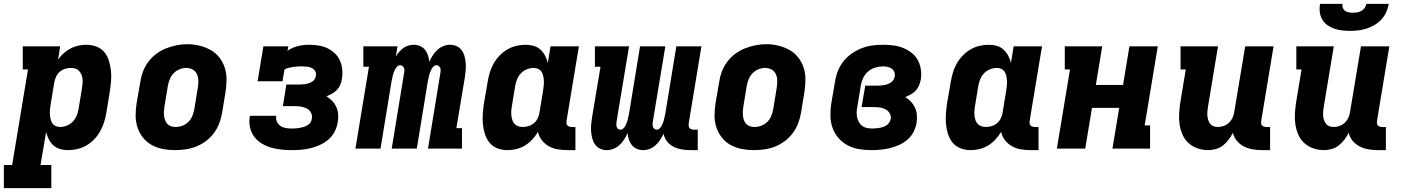

<svg xmlns="http://www.w3.org/2000/svg" viewBox="-51 -770 7271 995"><path d="M-31 205V85H12L94 -410H67V-530H261L250 -461Q262 -479 279 -494Q296 -509 315 -519Q334 -529 355 -533.5Q376 -538 397 -538Q424 -538 449 -528.5Q474 -519 490 -499.5Q506 -480 513.5 -455Q521 -430 524 -403.5Q527 -377 524.5 -349.5Q522 -322 518 -295L500 -185Q496 -161 488.5 -137Q481 -113 468.5 -90.5Q456 -68 438 -49Q420 -30 398 -17Q376 -4 351.5 2Q327 8 303 8Q281 8 261 2.5Q241 -3 226 -16.5Q211 -30 202 -48Q193 -66 188 -86L159 85H215V205ZM261 -112Q278 -112 295.5 -119Q313 -126 326 -139.5Q339 -153 346 -170Q353 -187 356 -204L374 -314Q376 -326 377 -338.5Q378 -351 376.5 -362.5Q375 -374 370.5 -384.5Q366 -395 358.5 -403Q351 -411 339.5 -414.5Q328 -418 316 -418Q301 -418 285.5 -413Q270 -408 258 -397.5Q246 -387 239.5 -372Q233 -357 230 -342L212 -232Q210 -219 208.5 -206Q207 -193 207.5 -180.5Q208 -168 210.5 -155.5Q213 -143 219 -133Q225 -123 236.5 -117.5Q248 -112 261 -112Z M856 8Q824 8 793 2Q762 -4 735.5 -18.5Q709 -33 690 -57Q671 -81 661.5 -110Q652 -139 652 -171Q652 -203 657 -235L676 -345Q680 -373 690 -399.5Q700 -426 717.5 -449.5Q735 -473 759 -491Q783 -509 810 -519.5Q837 -530 864.5 -535.5Q892 -541 920 -541Q952 -541 982.5 -533.5Q1013 -526 1039.5 -511.5Q1066 -497 1085 -473Q1104 -449 1113.5 -420Q1123 -391 1123 -359Q1123 -327 1118 -295L1100 -185Q1095 -157 1085 -130.5Q1075 -104 1057.5 -80.5Q1040 -57 1016 -39Q992 -21 965.5 -10.5Q939 0 911 4Q883 8 856 8ZM859 -112Q877 -112 894.5 -118.5Q912 -125 925.5 -138.5Q939 -152 946 -169.5Q953 -187 956 -204L974 -314Q977 -333 977 -351Q977 -369 970 -385Q963 -401 948 -409.5Q933 -418 914 -418Q897 -418 879.5 -411Q862 -404 849 -390.5Q836 -377 829 -360Q822 -343 819 -326L801 -216Q799 -204 798.5 -191.5Q798 -179 799.5 -167.5Q801 -156 805 -145.5Q809 -135 817 -127Q825 -119 836 -115.5Q847 -112 859 -112Z M1460 8Q1433 8 1405.5 5Q1378 2 1352.5 -5.5Q1327 -13 1304.5 -27Q1282 -41 1266.5 -61.5Q1251 -82 1245 -108.5Q1239 -135 1243 -162Q1243 -164 1243.5 -166Q1244 -168 1245 -170H1381Q1381 -169 1380.5 -168.5Q1380 -168 1380 -167Q1378 -152 1384.5 -138.5Q1391 -125 1403 -117Q1415 -109 1430 -106.5Q1445 -104 1460 -104Q1471 -104 1481 -104.5Q1491 -105 1501.5 -107Q1512 -109 1522 -112Q1532 -115 1541.5 -120.5Q1551 -126 1557.5 -135Q1564 -144 1565 -155Q1568 -171 1561 -185Q1554 -199 1541 -206.5Q1528 -214 1512 -217Q1496 -220 1480 -220H1415L1433 -332H1499Q1507 -332 1516 -332.5Q1525 -333 1533.5 -334.5Q1542 -336 1550.5 -339Q1559 -342 1567 -347Q1575 -352 1580 -360Q1585 -368 1586 -377Q1589 -390 1582.5 -401Q1576 -412 1565 -417.5Q1554 -423 1541 -424.5Q1528 -426 1515 -426Q1503 -426 1491.5 -425.5Q1480 -425 1468.5 -423Q1457 -421 1445 -418.5Q1433 -416 1423 -409L1413 -349H1284L1314 -530H1443L1439 -507Q1452 -516 1466 -522Q1480 -528 1494 -531.5Q1508 -535 1522.5 -536.5Q1537 -538 1552 -538Q1576 -538 1600.5 -534Q1625 -530 1646 -520Q1667 -510 1684 -494Q1701 -478 1710.5 -456.5Q1720 -435 1722.5 -410.5Q1725 -386 1721 -362Q1719 -347 1713 -332Q1707 -317 1696 -305Q1685 -293 1670.5 -285Q1656 -277 1641 -271Q1657 -261 1670.5 -247Q1684 -233 1692 -215Q1700 -197 1701.5 -176Q1703 -155 1699 -135Q1695 -111 1683 -87.5Q1671 -64 1651 -47Q1631 -30 1607 -19Q1583 -8 1558.5 -2Q1534 4 1509.5 6Q1485 8 1460 8Z M1791 0 1861 -424H1832V-530H2009L2000 -476Q2007 -489 2017 -500.5Q2027 -512 2039 -521Q2051 -530 2065.5 -534Q2080 -538 2093 -538Q2111 -538 2126.5 -531Q2142 -524 2152 -511.5Q2162 -499 2167 -483Q2172 -467 2174 -450Q2181 -466 2191 -482Q2201 -498 2215 -511Q2229 -524 2246.5 -531Q2264 -538 2281 -538Q2300 -538 2316 -530.5Q2332 -523 2342 -509Q2352 -495 2356.5 -478Q2361 -461 2362.5 -443Q2364 -425 2362.5 -406.5Q2361 -388 2358 -369L2314 -106H2343V0H2167L2231 -391Q2232 -398 2232.5 -405Q2233 -412 2230.5 -418Q2228 -424 2222.5 -428Q2217 -432 2210 -432Q2202 -432 2195.5 -425.5Q2189 -419 2185 -411.5Q2181 -404 2178 -396Q2175 -388 2173 -380Q2171 -372 2169.5 -364Q2168 -356 2166 -348L2109 0H1979L2043 -391Q2045 -398 2045 -405Q2045 -412 2042.5 -418Q2040 -424 2034.5 -428Q2029 -432 2023 -432Q2014 -432 2007.5 -425.5Q2001 -419 1997 -411.5Q1993 -404 1990 -396Q1987 -388 1985 -380Q1983 -372 1981.5 -364Q1980 -356 1978 -348L1921 0Z M2578 8Q2551 8 2526.5 -1.5Q2502 -11 2486 -30.5Q2470 -50 2462 -75Q2454 -100 2451.5 -126.5Q2449 -153 2451 -180.5Q2453 -208 2457 -235L2476 -345Q2480 -369 2487 -393Q2494 -417 2506.5 -439.5Q2519 -462 2537 -481Q2555 -500 2577 -513Q2599 -526 2623.5 -532Q2648 -538 2673 -538Q2694 -538 2714 -532.5Q2734 -527 2749 -513.5Q2764 -500 2773.5 -482Q2783 -464 2788 -444L2802 -530H2949L2885 -144Q2884 -137 2884.5 -131Q2885 -125 2889 -120.5Q2893 -116 2899 -114Q2905 -112 2911 -112H2931V8H2891Q2865 8 2840 4Q2815 0 2793.5 -12Q2772 -24 2757 -43.5Q2742 -63 2737 -87Q2725 -66 2708 -47.5Q2691 -29 2669.5 -16Q2648 -3 2625 2.5Q2602 8 2578 8ZM2659 -112Q2674 -112 2689.5 -117Q2705 -122 2717 -132.5Q2729 -143 2736 -158Q2743 -173 2745 -188L2763 -298Q2765 -311 2766.5 -324Q2768 -337 2767.5 -349.5Q2767 -362 2764.5 -374.5Q2762 -387 2756 -397Q2750 -407 2739 -412.5Q2728 -418 2715 -418Q2697 -418 2679.5 -411Q2662 -404 2649 -390.5Q2636 -377 2629 -360Q2622 -343 2619 -326L2601 -216Q2599 -204 2598.5 -191.5Q2598 -179 2599.5 -167.5Q2601 -156 2605 -145.5Q2609 -135 2616.5 -127Q2624 -119 2635.5 -115.5Q2647 -112 2659 -112Z M3094 8Q3075 8 3059 0.5Q3043 -7 3033 -21Q3023 -35 3018.5 -52Q3014 -69 3012.5 -87Q3011 -105 3012.5 -123.5Q3014 -142 3017 -161L3061 -424H3032V-530H3209L3144 -139Q3143 -132 3143 -125Q3143 -118 3145 -112Q3147 -106 3152.5 -102Q3158 -98 3165 -98Q3173 -98 3179.5 -104.5Q3186 -111 3190 -118.5Q3194 -126 3197 -134Q3200 -142 3202 -150Q3204 -158 3205.5 -166Q3207 -174 3209 -182L3266 -530H3397L3332 -139Q3331 -132 3331 -125Q3331 -118 3333 -112Q3335 -106 3340.5 -102Q3346 -98 3353 -98Q3361 -98 3367.5 -104.5Q3374 -111 3378 -118.5Q3382 -126 3385 -134Q3388 -142 3390 -150Q3392 -158 3393.5 -166Q3395 -174 3397 -182L3454 -530H3584L3518 -130Q3517 -123 3518 -117Q3519 -111 3522.5 -106.5Q3526 -102 3532 -100Q3538 -98 3545 -98H3565V8H3527Q3504 8 3481 4Q3458 0 3438.5 -10Q3419 -20 3405.5 -37.5Q3392 -55 3388 -77Q3380 -61 3370 -45.5Q3360 -30 3346.5 -17.5Q3333 -5 3316 1.5Q3299 8 3282 8Q3264 8 3248.5 1Q3233 -6 3223 -18.5Q3213 -31 3208 -47Q3203 -63 3201 -80Q3194 -64 3184 -48Q3174 -32 3160 -19Q3146 -6 3128.5 1Q3111 8 3094 8Z M3856 8Q3824 8 3793 2Q3762 -4 3735.5 -18.5Q3709 -33 3690 -57Q3671 -81 3661.5 -110Q3652 -139 3652 -171Q3652 -203 3657 -235L3676 -345Q3680 -373 3690 -399.5Q3700 -426 3717.5 -449.5Q3735 -473 3759 -491Q3783 -509 3810 -519.5Q3837 -530 3864.5 -535.5Q3892 -541 3920 -541Q3952 -541 3982.5 -533.5Q4013 -526 4039.5 -511.5Q4066 -497 4085 -473Q4104 -449 4113.5 -420Q4123 -391 4123 -359Q4123 -327 4118 -295L4100 -185Q4095 -157 4085 -130.5Q4075 -104 4057.5 -80.5Q4040 -57 4016 -39Q3992 -21 3965.5 -10.5Q3939 0 3911 4Q3883 8 3856 8ZM3859 -112Q3877 -112 3894.5 -118.5Q3912 -125 3925.5 -138.5Q3939 -152 3946 -169.5Q3953 -187 3956 -204L3974 -314Q3977 -333 3977 -351Q3977 -369 3970 -385Q3963 -401 3948 -409.5Q3933 -418 3914 -418Q3897 -418 3879.5 -411Q3862 -404 3849 -390.5Q3836 -377 3829 -360Q3822 -343 3819 -326L3801 -216Q3799 -204 3798.5 -191.5Q3798 -179 3799.5 -167.5Q3801 -156 3805 -145.5Q3809 -135 3817 -127Q3825 -119 3836 -115.5Q3847 -112 3859 -112Z M4467 8Q4434 8 4402 3Q4370 -2 4342.5 -16.5Q4315 -31 4294.5 -54.5Q4274 -78 4263.5 -107.5Q4253 -137 4252.5 -169.5Q4252 -202 4257 -235L4276 -345Q4280 -373 4290.5 -400.5Q4301 -428 4319.5 -451.5Q4338 -475 4363 -492.5Q4388 -510 4415.5 -520.5Q4443 -531 4471 -534.5Q4499 -538 4527 -538Q4553 -538 4579.5 -534.5Q4606 -531 4629.5 -521.5Q4653 -512 4673 -496.5Q4693 -481 4705 -459Q4717 -437 4721 -411Q4725 -385 4721 -358Q4718 -343 4712 -328Q4706 -313 4695 -301Q4684 -289 4669.5 -281Q4655 -273 4640 -267Q4657 -257 4670 -243Q4683 -229 4691 -211.5Q4699 -194 4700.5 -174Q4702 -154 4699 -133Q4695 -110 4683.5 -87Q4672 -64 4652.5 -47Q4633 -30 4610 -19.5Q4587 -9 4563 -3Q4539 3 4515 5.5Q4491 8 4467 8ZM4470 -104Q4480 -104 4489 -105Q4498 -106 4507.5 -107.5Q4517 -109 4526.5 -112.5Q4536 -116 4544 -121.5Q4552 -127 4557.5 -135.5Q4563 -144 4565 -153Q4568 -168 4560 -182Q4552 -196 4539 -203Q4526 -210 4510.5 -212.5Q4495 -215 4479 -215H4414L4433 -326H4498Q4507 -326 4515.5 -327Q4524 -328 4533 -329.5Q4542 -331 4550.5 -334.5Q4559 -338 4567 -343.5Q4575 -349 4579.5 -357Q4584 -365 4586 -374Q4588 -386 4583.5 -397Q4579 -408 4570 -414.5Q4561 -421 4549.5 -423.5Q4538 -426 4526 -426Q4506 -426 4485.5 -420Q4465 -414 4448.5 -400Q4432 -386 4422.5 -366.5Q4413 -347 4410 -327L4392 -217Q4389 -203 4388.5 -188.5Q4388 -174 4391 -161Q4394 -148 4400.5 -136.5Q4407 -125 4418 -117Q4429 -109 4442.5 -106.5Q4456 -104 4470 -104Z M4978 8Q4951 8 4926.5 -1.5Q4902 -11 4886 -30.5Q4870 -50 4862 -75Q4854 -100 4851.5 -126.5Q4849 -153 4851 -180.5Q4853 -208 4857 -235L4876 -345Q4880 -369 4887 -393Q4894 -417 4906.5 -439.5Q4919 -462 4937 -481Q4955 -500 4977 -513Q4999 -526 5023.5 -532Q5048 -538 5073 -538Q5094 -538 5114 -532.5Q5134 -527 5149 -513.5Q5164 -500 5173.5 -482Q5183 -464 5188 -444L5202 -530H5349L5285 -144Q5284 -137 5284.5 -131Q5285 -125 5289 -120.5Q5293 -116 5299 -114Q5305 -112 5311 -112H5331V8H5291Q5265 8 5240 4Q5215 0 5193.5 -12Q5172 -24 5157 -43.5Q5142 -63 5137 -87Q5125 -66 5108 -47.5Q5091 -29 5069.5 -16Q5048 -3 5025 2.5Q5002 8 4978 8ZM5059 -112Q5074 -112 5089.5 -117Q5105 -122 5117 -132.5Q5129 -143 5136 -158Q5143 -173 5145 -188L5163 -298Q5165 -311 5166.5 -324Q5168 -337 5167.5 -349.5Q5167 -362 5164.5 -374.5Q5162 -387 5156 -397Q5150 -407 5139 -412.5Q5128 -418 5115 -418Q5097 -418 5079.5 -411Q5062 -404 5049 -390.5Q5036 -377 5029 -360Q5022 -343 5019 -326L5001 -216Q4999 -204 4998.5 -191.5Q4998 -179 4999.5 -167.5Q5001 -156 5005 -145.5Q5009 -135 5016.5 -127Q5024 -119 5035.5 -115.5Q5047 -112 5059 -112Z M5426 0 5494 -410H5467V-530H5661L5628 -330H5769L5802 -530H5949L5881 -120H5909V0H5714L5749 -211H5608L5573 0Z M6210 8Q6182 8 6155.5 -1Q6129 -10 6109 -28Q6089 -46 6078 -70.5Q6067 -95 6062.5 -122Q6058 -149 6059.5 -178Q6061 -207 6065 -235L6094 -410H6067V-530H6261L6209 -216Q6207 -204 6206 -192.5Q6205 -181 6206 -169.5Q6207 -158 6210.5 -147.5Q6214 -137 6220.5 -128.5Q6227 -120 6237.5 -116Q6248 -112 6260 -112Q6275 -112 6290 -117Q6305 -122 6317 -133Q6329 -144 6336 -158.5Q6343 -173 6345 -188L6402 -530H6549L6485 -144Q6484 -137 6484.5 -131Q6485 -125 6489 -120.5Q6493 -116 6499 -114Q6505 -112 6511 -112H6531V8H6491Q6466 8 6441.5 4Q6417 0 6395.5 -11Q6374 -22 6359 -40Q6344 -58 6338 -82Q6329 -63 6316 -46Q6303 -29 6286.5 -16Q6270 -3 6249.5 2.5Q6229 8 6210 8Z M6810 8Q6782 8 6755.5 -1Q6729 -10 6709 -28Q6689 -46 6678 -70.5Q6667 -95 6662.5 -122Q6658 -149 6659.5 -178Q6661 -207 6665 -235L6694 -410H6667V-530H6861L6809 -216Q6807 -204 6806 -192.5Q6805 -181 6806 -169.5Q6807 -158 6810.5 -147.5Q6814 -137 6820.5 -128.5Q6827 -120 6837.5 -116Q6848 -112 6860 -112Q6875 -112 6890 -117Q6905 -122 6917 -133Q6929 -144 6936 -158.5Q6943 -173 6945 -188L7002 -530H7149L7085 -144Q7084 -137 7084.5 -131Q7085 -125 7089 -120.5Q7093 -116 7099 -114Q7105 -112 7111 -112H7131V8H7091Q7066 8 7041.5 4Q7017 0 6995.5 -11Q6974 -22 6959 -40Q6944 -58 6938 -82Q6929 -63 6916 -46Q6903 -29 6886.5 -16Q6870 -3 6849.5 2.5Q6829 8 6810 8ZM6945 -610Q6924 -610 6902.5 -612.5Q6881 -615 6862 -622Q6843 -629 6827 -640.5Q6811 -652 6801 -669.5Q6791 -687 6788.5 -708Q6786 -729 6790 -750H6906Q6904 -739 6908 -729Q6912 -719 6920 -713.5Q6928 -708 6939 -706Q6950 -704 6960 -704Q6971 -704 6982.5 -706Q6994 -708 7004 -713.5Q7014 -719 7021 -729Q7028 -739 7030 -750H7146Q7142 -728 7133 -707.5Q7124 -687 7108.5 -670Q7093 -653 7073 -641Q7053 -629 7031.5 -622Q7010 -615 6988 -612.5Q6966 -610 6945 -610Z"/></svg>

Font: Iosevka Slab Heavy Extended
Style: Italic
Weight: 900
Width: 7
Italic angle: -9°
Monospace: yes
Designer: Belleve Invis
Foundry: Belleve Invis
Version: Version 11.1.0; ttfautohint (v1.8.3)